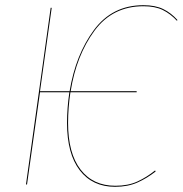

<svg xmlns="http://www.w3.org/2000/svg" viewBox="-20 -710 703 739"><path d="M663 -633 661 -630Q636 -657 606.5 -671.5Q577 -686 532 -686Q413 -686 343.5 -591.5Q274 -497 252 -359H506V-355H251Q242 -294 242 -237Q242 -120 290 -57.5Q338 5 424 5Q473 5 509 -11.5Q545 -28 577 -54L579 -50Q546 -24 509 -7.5Q472 9 423 9Q336 9 287 -54.5Q238 -118 238 -237Q238 -294 247 -355H134L84 0H80L175 -680H179L134 -359H248Q271 -499 341.5 -594.5Q412 -690 532 -690Q578 -690 608.5 -675Q639 -660 663 -633Z"/></svg>

Font: Fira Sans Condensed Four
Style: Italic
Weight: 100
Width: 3
Italic angle: -8°
Designer: bBox Type GmbH & Carrois Corporate GbR & Edenspiekermann AG
Foundry: bBox Type GmbH & Carrois Corporate GbR & Edenspiekermann AG
Version: Version 4.301